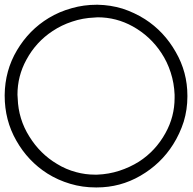

<svg xmlns="http://www.w3.org/2000/svg" viewBox="-21 -1115 824 821"><path d="M-1 -708Q0 -813.5 51.8 -900.4Q103.5 -987.3 187.5 -1038.1Q232.4 -1065.4 286.1 -1080.1Q336.9 -1094.7 392.6 -1094.7Q394.5 -1094.7 396.5 -1094.7Q451.2 -1093.8 502.9 -1078.1Q553.7 -1061.5 598.6 -1033.2Q680.7 -980.5 730.5 -892.6Q780.3 -806.6 780.3 -706.1Q780.3 -704.1 780.3 -702.1Q780.3 -646.5 764.6 -594.7Q748 -543 719.7 -498Q667 -414.1 579.1 -363.3Q493.2 -313.5 392.6 -313.5Q390.6 -313.5 388.7 -313.5Q331.1 -313.5 279.3 -329.1Q226.6 -344.7 181.6 -373Q98.6 -425.8 48.8 -513.7Q-1 -600.6 -1 -706.1Q-1 -707 -1 -708ZM725.6 -710Q723.6 -759.8 709 -804.7Q694.3 -850.6 668.9 -888.7Q622.1 -960 546.9 -1002Q476.6 -1041 396.5 -1041Q389.6 -1041 382.8 -1040Q333 -1038.1 287.1 -1022.5Q242.2 -1007.8 204.1 -982.4Q132.8 -935.5 91.8 -859.4Q53.7 -790 53.7 -710Q53.7 -702.1 54.7 -694.3Q57.6 -605.5 104.5 -531.2Q150.4 -457 222.7 -414.1Q260.7 -390.6 304.7 -378.9Q343.8 -368.2 384.8 -368.2Q389.6 -368.2 394.5 -368.2Q444.3 -370.1 489.3 -384.8Q534.2 -399.4 573.2 -423.8Q644.5 -469.7 686.5 -545.9Q725.6 -616.2 725.6 -696.3Q725.6 -703.1 725.6 -710Z"/></svg>

Font: Das Gitter
Style: Book
Weight: 400
Version: Version 006.000